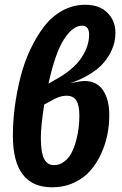

<svg xmlns="http://www.w3.org/2000/svg" viewBox="-20 -774 514 808"><path d="M335.9 -433.1Q387.2 -433.1 413.6 -394.3Q439.9 -355.5 439.9 -289.1Q439.9 -248.5 431.9 -207.5Q423.8 -166.5 405.3 -126.2Q386.7 -85.9 359.6 -55.2Q332.5 -24.4 291 -5.1Q249.5 14.2 199.2 14.2Q34.2 14.2 34.2 -203.1Q34.2 -262.2 42.2 -324Q50.3 -385.7 65.9 -448Q81.5 -510.3 107.2 -564.9Q132.8 -619.6 165.3 -662.1Q197.8 -704.6 242.4 -729.2Q287.1 -753.9 337.9 -753.9Q399.4 -753.9 432.6 -720Q465.8 -686 465.8 -636.2Q465.8 -615.7 460.9 -594.7Q456.1 -573.7 442.9 -548.8Q429.7 -523.9 409.2 -502.2Q388.7 -480.5 354 -459.5Q319.3 -438.5 274.9 -423.8Q318.8 -433.1 335.9 -433.1ZM325.2 -666Q286.1 -666 249 -608.2Q211.9 -550.3 184.1 -421.9L210 -437Q287.1 -479 321 -528.6Q355 -578.1 355 -627.9Q355 -666 325.2 -666ZM207 -79.1Q230.5 -79.1 249.5 -93.3Q268.6 -107.4 280.3 -129.4Q292 -151.4 299.8 -179.9Q307.6 -208.5 310.8 -235.1Q314 -261.7 314 -287.1Q314 -330.6 301.3 -350.8Q288.6 -371.1 259.8 -371.1Q229 -371.1 191.9 -348.1L166 -334Q151.9 -243.7 151.9 -192.9Q151.9 -133.3 165.3 -106.2Q178.7 -79.1 207 -79.1Z"/></svg>

Font: Fira Sans Compressed Medium
Style: Italic
Weight: 500
Width: 3
Italic angle: -8°
Designer: Carrois Corporate & Edenspiekermann AG
Foundry: Carrois Corporate GbR & Edenspiekermann AG
Version: Version 4.203;PS 004.203;hotconv 1.0.88;makeotf.lib2.5.64775